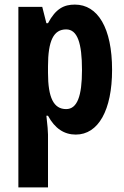

<svg xmlns="http://www.w3.org/2000/svg" viewBox="-20 -576 541 836"><path d="M306 -556C259 -556 223 -539 189 -475H182L164 -546H60V240H189V10C189 -3 187 -29 182 -72H189C219 -16 260 10 310 10C408 10 468 -96 468 -272C468 -454 406 -556 306 -556ZM268 -448C317 -448 337 -389 337 -271C337 -157 316 -101 268 -101C214 -101 189 -150 189 -259V-287C189 -400 214 -448 268 -448Z"/></svg>

Font: Noto Sans Tamil ExtraCondensed
Style: Bold
Weight: 700
Width: 2
Designer: Jelle Bosma - Monotype Design Team
Foundry: Monotype Imaging Inc.
Version: Version 2.004